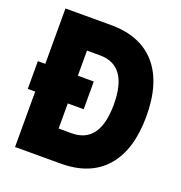

<svg xmlns="http://www.w3.org/2000/svg" viewBox="-141 -921 983 1042"><g transform="rotate(20 350.0 -400.0)"><path d="M60 0V-320H17V-480H60V-800H323Q493 -800 583 -697Q673 -594 673 -400Q673 -206 583 -103Q493 0 323 0ZM248 -175H323Q485 -175 485 -400Q485 -625 323 -625H248V-480H340V-320H248Z"/></g></svg>

Font: Martian Mono ExtraBold
Style: Regular
Weight: 800
Monospace: yes
Designer: Roman Shamin
Foundry: Evil Martians
Version: Version 1.000; ttfautohint (v1.8.4.7-5d5b)